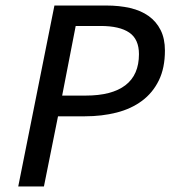

<svg xmlns="http://www.w3.org/2000/svg" viewBox="-20 -675 640 695"><path d="M46 0 177 -655H365Q412 -655 451 -646Q490 -637 518 -617Q546 -597 561.5 -566Q577 -535 577 -492Q577 -429 555 -384Q533 -339 494 -310Q455 -281 402 -267.5Q349 -254 287 -254H190L139 0ZM205 -329H290Q385 -329 434 -366.5Q483 -404 483 -479Q483 -533 448 -557Q413 -581 344 -581H254Z"/></svg>

Font: Source Code Pro Medium
Style: Italic
Weight: 500
Italic angle: -11°
Monospace: yes
Designer: Paul D. Hunt, Teo Tuominen
Foundry: Adobe Systems Incorporated
Version: Version 1.050;PS 1.000;hotconv 16.6.51;makeotf.lib2.5.65220